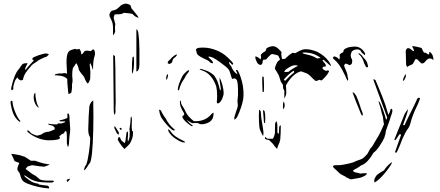

<svg xmlns="http://www.w3.org/2000/svg" viewBox="-20 -755 2468 1077"><path d="M384 -476 401 -481 406 -479Q407 -478 411 -478Q416 -478 425 -481Q436 -468 436 -449Q445 -454 448.5 -460Q452 -466 454 -468Q463 -471 469 -471Q477 -471 486 -468Q496 -471 500 -477Q503 -480 507 -476L508 -475Q513 -466 513 -456Q513 -447 510 -439Q502 -413 502 -376V-364Q497 -369 497 -376Q494 -386 487 -400Q483 -400 483 -393Q483 -388 485 -374Q487 -360 487 -351L486 -316L485 -309Q484 -307 480 -297Q476 -287 471 -287Q466 -292 460 -303.5Q454 -315 453 -321Q447 -331 439 -339Q425 -357 422 -364Q422 -371 417 -384Q412 -397 407 -401Q405 -398 399 -388Q393 -378 389 -374Q385 -359 385 -332Q387 -316 387 -306Q387 -293 384 -282V-264Q384 -255 380 -235Q377 -233 372.5 -230.5Q368 -228 364 -228Q363 -233 362 -241.5Q361 -250 361 -254L358 -287L357 -313Q344 -324 330.5 -327.5Q317 -331 304 -332Q291 -333 286 -333L291 -339Q295 -339 304 -341.5Q313 -344 318 -343Q323 -342 330 -343.5Q337 -345 342 -345Q351 -345 356 -341L355 -364Q353 -388 353 -404Q353 -449 363 -462Q369 -472 384 -476ZM43 -262Q50 -296 61.5 -325.5Q73 -355 88 -370Q95 -382 105 -394Q114 -402 135 -400Q125 -382 122 -373Q119 -364 125 -364Q132 -377 169 -415Q169 -417 167 -419Q165 -421 162 -420L161 -423Q161 -433 179 -438Q198 -447 217 -451Q229 -455 235 -455Q243 -455 248.5 -453Q254 -451 254 -448Q250 -446 247 -442.5Q244 -439 243 -438Q226 -433 196 -417Q190 -411 178 -404Q176 -403 166.5 -396.5Q157 -390 150 -379Q136 -365 124 -346.5Q112 -328 109 -308Q107 -306 103.5 -305Q100 -304 97 -304L90 -307Q88 -309 83 -312.5Q78 -316 79 -321Q70 -315 65.5 -304.5Q61 -294 58 -282.5Q55 -271 54 -267L55 -261V-260Q55 -256 52 -252.5Q49 -249 46 -249Q43 -249 43 -254Q42 -259 43 -262ZM169 -210Q169 -191 178 -172.5Q187 -154 200 -151Q189 -164 183.5 -189Q178 -214 178 -235Q169 -229 169 -210ZM54 -119Q66 -90 88 -73Q91 -71 93 -73Q95 -75 93 -78Q79 -92 65 -127Q52 -158 50 -185Q50 -190 46 -190Q44 -190 41.5 -188Q39 -186 39 -182Q40 -170 44 -152Q48 -134 54 -119ZM482 162Q489 154 491 138Q497 112 500.5 44Q504 -24 504 -102Q504 -163 503 -191Q497 -190 489.5 -178.5Q482 -167 481 -156Q477 -113 475 -30Q475 1 485 14Q486 16 486 24Q486 50 479 98.5Q472 147 464 168Q453 181 451 201Q462 194 469.5 180.5Q477 167 482 162ZM136 -14Q161 7 191 19Q221 31 251 32Q281 32 296 29L305 27Q311 26 315.5 21Q320 16 311 13Q325 -5 339 -7Q340 -8 341.5 -13.5Q343 -19 349 -20Q353 -17 354 -10Q355 -3 355 11Q355 25 355 31V48Q356 51 357.5 58.5Q359 66 361 69Q366 64 367 49.5Q368 35 368 32Q368 25 369.5 11.5Q371 -2 372 -7Q374 -21 374 -29Q374 -41 372 -59L370 -84V-94Q370 -110 365 -117L361 -119Q360 -119 359.5 -118Q359 -117 358 -117V-94Q343 -85 314 -80V-79Q314 -74 321 -74Q324 -74 327.5 -74.5Q331 -75 338 -74Q338 -74 342.5 -74Q347 -74 346 -71Q345 -69 339.5 -67.5Q334 -66 330 -64Q326 -62 317.5 -62.5Q309 -63 305 -63Q305 -58 298 -57Q276 -57 249 -61Q249 -57 259 -54L275 -50Q282 -45 285.5 -40.5Q289 -36 285 -28Q281 -26 269.5 -22Q258 -18 253 -16Q244 -16 232.5 -12.5Q221 -9 216 -3Q210 1 189 6Q182 5 166.5 -1.5Q151 -8 150 -13Q149 -15 143 -19.5Q137 -24 135 -24Q133 -24 133 -20.5Q133 -17 136 -14ZM184 149 182 148Q176 146 168.5 146.5Q161 147 158 147Q150 147 136 135Q121 125 118 124Q115 123 89 115Q59 109 43 108Q53 127 61 147Q62 150 74.5 153.5Q87 157 88 161Q75 187 78 199Q79 201 83.5 207Q88 213 90 216Q97 244 105 255.5Q113 267 137 276Q194 298 255 302Q256 301 256 299Q256 294 251.5 289.5Q247 285 243 286Q237 285 225 284Q213 283 205 281Q198 280 197 278.5Q196 277 196 276Q194 275 182 273Q167 270 155.5 263Q144 256 124 240Q120 237 117.5 233Q115 229 118 228Q122 231 129.5 235.5Q137 240 141 243Q154 253 174 259.5Q194 266 213 267Q255 270 273 269Q274 268 278 266Q282 264 283 263Q283 258 272 258H241Q232 258 220 256Q208 254 203 251Q197 245 187 237Q177 229 170 226Q165 224 154.5 216Q144 208 140 205L124 193Q124 190 129.5 185Q135 180 136 178Q141 177 151 174Q161 171 163 172Q211 180 229 180Q232 179 244 174.5Q256 170 259 167Q227 165 184 149ZM373 247Q364 249 359 251Q354 253 354 257Q354 259 359 266Q361 263 366.5 257.5Q372 252 373 247Z M614 -557Q620 -561 626 -577L625 -602Q625 -610 627 -620Q626 -625 622 -638Q618 -651 618 -658Q618 -659 623 -674Q628 -675 638 -675H647Q664 -675 674 -683H676Q683 -683 691.5 -681.5Q700 -680 706 -680L723 -677Q742 -656 758 -656Q751 -668 739 -682L727 -697L719 -706Q717 -708 715 -716Q713 -724 711 -726Q705 -731 695 -733Q689 -735 686 -735Q683 -735 677 -733L667 -730Q658 -726 649 -716Q641 -708 633 -703Q627 -699 617 -697Q607 -695 605 -693Q594 -682 594 -671Q594 -662 602 -648Q610 -633 612 -621.5Q614 -610 614 -592ZM759 -370Q760 -373 761 -381Q762 -389 762 -393V-473Q762 -527 756 -569Q754 -581 751.5 -585Q749 -589 745 -591V-423V-354Q750 -355 753 -358Q756 -361 759 -370ZM617 -237 618 -133Q618 -117 624 -111Q625 -114 626.5 -118.5Q628 -123 628 -128Q627 -138 627.5 -146Q628 -154 628 -159Q629 -166 629 -181Q629 -231 628 -258Q628 -392 625 -439L617 -448Q615 -443 615 -439Q617 -299 617 -237ZM732 -410Q732 -425 731 -431Q731 -436 727 -438Q723 -434 723 -432Q720 -407 720 -366Q720 -345 721 -341Q727 -349 729.5 -368.5Q732 -388 732 -410ZM663 64Q673 76 679 81Q683 75 695 65Q709 51 711 46L717 33Q728 10 726 -20L721 -19Q718 -38 719 -60L720 -80Q720 -101 715 -101L713 -94Q713 -72 706 -30Q708 -24 707.5 -11Q707 2 707 6Q707 17 705 21Q704 23 702.5 29.5Q701 36 696 38Q699 31 696 24L697 18Q698 15 698 5Q698 -5 698 -9Q698 -13 696 -19Q690 -13 689 -9Q689 4 685 24Q685 35 682 41L679 48Q675 44 660 32Q659 28 653 16Q652 14 647 14.5Q642 15 643 20Q642 20 642 23Q642 26 640 28Q650 47 663 64ZM621 -40Q621 -35 631 -17Q634 -8 638.5 -4Q643 0 646 0L647 -9Q646 -15 642 -20Q628 -43 623 -48ZM654 -38H655Q658 -38 661.5 -34.5Q665 -31 662 -29L657 -26Q650 -33 650 -33Z M1311 -100Q1307 -92 1296 -83L1294 -90Q1294 -100 1304 -128Q1315 -156 1314 -168L1312 -185V-188Q1312 -194 1313 -199.5Q1314 -205 1314 -211Q1315 -214 1315 -220V-253Q1315 -281 1311 -298Q1307 -315 1294 -315Q1289 -315 1283 -312Q1280 -316 1277.5 -324.5Q1275 -333 1274 -336Q1268 -359 1262 -366Q1251 -380 1211 -408.5Q1171 -437 1156 -437H1149Q1149 -433 1158 -425.5Q1167 -418 1169 -415Q1174 -408 1175 -401Q1174 -400 1172 -400Q1167 -400 1161 -403.5Q1155 -407 1152 -412Q1145 -417 1127 -425Q1105 -435 1093.5 -444Q1082 -453 1082 -467Q1082 -469 1080 -472Q1078 -475 1079 -477Q1084 -485 1093.5 -486.5Q1103 -488 1120 -488Q1157 -488 1195 -472.5Q1233 -457 1260 -430L1278 -412L1287 -401Q1288 -400 1288 -398Q1288 -395 1285.5 -393Q1283 -391 1281 -393Q1271 -405 1266 -408Q1265 -407 1265 -404Q1265 -397 1270.5 -390.5Q1276 -384 1277 -383Q1281 -370 1290.5 -357.5Q1300 -345 1312 -338Q1311 -346 1304 -359V-360Q1304 -363 1308 -363Q1312 -363 1314 -359Q1324 -342 1330 -322Q1347 -273 1346 -221Q1346 -185 1322 -125Q1322 -124 1311 -100ZM935 -422Q918 -409 921 -400Q924 -398 927.5 -397Q931 -396 933 -397Q948 -403 947 -414Q951 -427 960 -432Q963 -433 966.5 -438Q970 -443 972 -445Q972 -450 970 -450Q953 -443 935 -422ZM1126 -355Q1148 -345 1166 -322Q1182 -302 1193 -270Q1198 -248 1198 -217Q1198 -200 1197 -193Q1196 -190 1196 -185Q1196 -175 1202 -175Q1210 -175 1219 -188Q1228 -201 1234 -224Q1236 -235 1232 -257.5Q1228 -280 1222 -296L1212 -321V-303L1219 -255L1215 -247Q1206 -282 1200.5 -297Q1195 -312 1181 -332Q1158 -352 1135.5 -359.5Q1113 -367 1107 -369L1099 -366ZM984 -249Q993 -286 1014 -314Q1019 -325 1026.5 -336Q1034 -347 1039 -352Q1039 -359 1040 -361Q1039 -362 1037 -361Q1035 -360 1034 -360Q1013 -344 1003 -328Q982 -286 978 -260Q976 -252 980 -249Q982 -247 984 -249ZM912 -317Q912 -329 918 -338Q919 -339 921 -337.5Q923 -336 923 -334Q920 -314 915 -307Q912 -310 912 -317ZM995 -191 996 -188 995 -181 996 -176Q997 -170 1004 -159.5Q1011 -149 1013 -145Q1024 -120 1035 -106Q1051 -87 1068 -75H1076Q1133 -75 1166 -115Q1169 -119 1173 -120.5Q1177 -122 1178 -123Q1178 -108 1175 -97Q1172 -86 1163 -77Q1155 -69 1140 -63.5Q1125 -58 1112 -58Q1100 -58 1095 -62Q1089 -66 1075 -65Q1061 -64 1058 -64Q1038 -73 1026 -85Q1040 -64 1060 -52Q1061 -49 1060 -48Q1059 -47 1056 -47Q1052 -48 1034 -62Q1016 -76 1008 -88Q1007 -89 1006 -91Q1005 -93 1004 -95Q1003 -96 1003 -99Q1003 -103 1006 -106Q1009 -109 1013 -108Q1012 -114 1013 -119Q989 -156 989 -179Q989 -184 991 -187.5Q993 -191 995 -191ZM890 -88Q900 -73 916 -55Q932 -37 945 -27Q953 -22 958 -23Q961 -25 960 -28Q927 -54 910 -90Q901 -101 893 -115Q885 -129 883 -135Q877 -138 875 -140Q873 -139 872.5 -137Q872 -135 873 -134Q878 -103 890 -88ZM924 -24Q924 -20 927 -15Q939 5 960 20Q981 35 1003 43Q1005 44 1010 43.5Q1015 43 1019 44Q1018 42 1016 39.5Q1014 37 1011 36Q984 24 964.5 10Q945 -4 932 -25Q929 -26 925 -32Z M1441 -421Q1445 -430 1444 -437Q1443 -444 1443 -447Q1452 -460 1468 -467Q1474 -476 1474 -483Q1481 -488 1488 -491Q1491 -492 1502 -495L1511 -496Q1514 -496 1522 -494Q1535 -489 1549 -474Q1549 -474 1554 -469L1559 -462Q1560 -460 1558 -454V-451Q1558 -442 1562 -424Q1576 -424 1579 -425Q1598 -445 1619 -458Q1620 -459 1623 -459Q1626 -459 1630 -457.5Q1634 -456 1637 -457Q1642 -460 1653 -466Q1664 -472 1674.5 -475.5Q1685 -479 1695 -479Q1725 -479 1760 -464Q1801 -443 1825 -410Q1831 -401 1834.5 -393.5Q1838 -386 1835 -385Q1828 -390 1814.5 -402.5Q1801 -415 1797 -418Q1793 -420 1789 -419Q1790 -413 1796 -407Q1802 -401 1805.5 -395.5Q1809 -390 1807 -383Q1807 -381 1803 -381L1795 -382Q1788 -376 1789 -371Q1791 -367 1799 -362Q1807 -357 1810 -358Q1816 -360 1819 -360Q1825 -360 1826 -356Q1819 -338 1800 -319L1787 -306Q1785 -304 1782 -304Q1779 -304 1775.5 -306Q1772 -308 1770 -307Q1768 -306 1762.5 -303.5Q1757 -301 1754 -301Q1750 -301 1746 -304Q1743 -306 1728 -321Q1713 -338 1699 -344Q1692 -347 1684 -349.5Q1676 -352 1668 -355Q1643 -348 1621.5 -327Q1600 -306 1584 -276L1585 -260L1586 -233Q1586 -227 1582.5 -218Q1579 -209 1575 -203V-245Q1574 -249 1571 -254Q1568 -259 1568 -262L1567 -279Q1563 -284 1560.5 -289Q1558 -294 1555 -298L1544 -332Q1541 -339 1533 -351.5Q1525 -364 1522 -369Q1522 -382 1537 -409Q1541 -412 1544.5 -415.5Q1548 -419 1551 -421L1541 -443Q1526 -449 1507 -452Q1499 -451 1488 -438.5Q1477 -426 1472 -421Q1467 -420 1457 -420L1454 -413Q1452 -392 1444 -392L1441 -391Q1434 -391 1427 -398Q1420 -405 1420 -409L1416 -418Q1411 -428 1413 -439Q1430 -435 1441 -421ZM1685 -453Q1709 -448 1725 -443Q1741 -438 1759 -427Q1761 -426 1762.5 -426.5Q1764 -427 1764.5 -428Q1765 -429 1765 -429Q1766 -428 1778 -429Q1775 -435 1762 -441Q1742 -453 1719 -457.5Q1696 -462 1676 -460Q1680 -454 1685 -453ZM1583 -351Q1591 -351 1598 -352Q1618 -369 1652 -386Q1645 -389 1636 -389Q1621 -389 1603 -378Q1583 -367 1577 -358Q1575 -355 1575 -352Q1577 -351 1583 -351ZM1585 -307Q1608 -332 1628 -347Q1631 -350 1630 -353.5Q1629 -357 1626 -358Q1592 -334 1572 -308Q1579 -298 1585 -307ZM1451 -325Q1450 -305 1453 -239H1459Q1461 -243 1461 -269Q1461 -298 1459 -324ZM1577 -165Q1577 -174 1572 -186Q1567 -178 1567 -161Q1567 -147 1571 -142Q1577 -154 1577 -165ZM1432 -102Q1432 -74 1435 -42Q1436 -30 1443 -16Q1450 -2 1453 4Q1455 6 1455 6Q1458 6 1458 -9Q1458 -19 1452 -55Q1444 -94 1443 -126Q1443 -131 1438 -137Q1433 -143 1433 -132Q1432 -125 1432 -102ZM1461 -65Q1464 -64 1467 -68Q1468 -76 1468 -94Q1468 -119 1464 -132Q1463 -133 1460 -134.5Q1457 -136 1455 -140ZM1497 23Q1505 23 1509 24Q1514 19 1517.5 9.5Q1521 0 1522 -6Q1523 -15 1522.5 -30Q1522 -45 1523 -52V-56Q1523 -63 1526 -69Q1529 -75 1530 -75Q1532 -75 1534 -65Q1536 -55 1536 -46V-13Q1537 -12 1538 -8Q1539 -4 1540 -3Q1542 -5 1544 -9.5Q1546 -14 1545 -17L1546 -40Q1546 -47 1550.5 -50.5Q1555 -54 1555 -47Q1555 -5 1552 28Q1549 45 1541 59Q1535 76 1534 80Q1529 76 1519 63Q1510 49 1499 40L1492 33Q1489 30 1481.5 29Q1474 28 1471 26Q1466 25 1466 20Q1466 16 1470 13Q1476 24 1486 23.5Q1496 23 1497 23Z M2256 -467Q2256 -473 2259.5 -479Q2263 -485 2270 -485Q2280 -485 2297 -468Q2302 -468 2302 -471Q2300 -483 2292 -494Q2291 -496 2294 -496Q2305 -496 2325 -491L2341 -487Q2345 -487 2346.5 -482.5Q2348 -478 2349 -477Q2356 -459 2363 -459Q2369 -459 2372.5 -456.5Q2376 -454 2379 -451Q2380 -450 2388 -450L2387 -459V-460Q2387 -462 2390 -462.5Q2393 -463 2395 -461Q2403 -453 2407 -444Q2412 -430 2411 -418Q2410 -419 2405.5 -422Q2401 -425 2400 -426L2387 -427Q2385 -427 2381 -424Q2377 -421 2374 -420Q2370 -414 2359 -403Q2353 -399 2348 -399Q2342 -399 2335.5 -406.5Q2329 -414 2324 -419Q2319 -424 2311 -424Q2308 -417 2296 -397Q2294 -394 2282 -389.5Q2270 -385 2265 -379Q2259 -385 2258 -392.5Q2257 -400 2257.5 -410.5Q2258 -421 2257 -424V-435Q2257 -454 2256 -465ZM1913 -337Q1897 -370 1884 -389Q1871 -408 1853 -423Q1853 -423 1846 -430L1854 -439Q1871 -436 1883 -421Q1887 -430 1886 -437Q1885 -444 1885 -447Q1887 -454 1905 -462Q1906 -464 1907 -469.5Q1908 -475 1911 -478Q1918 -483 1930 -488L1936 -490H1938Q1950 -493 1960 -493L1971 -494Q1976 -494 1986 -492Q2002 -487 2014 -475Q2022 -467 2028 -455Q2028 -454 2028 -451.5Q2028 -449 2026 -447L2024 -446Q2023 -446 2021.5 -448.5Q2020 -451 2019 -453L2011 -457Q2006 -468 2000 -473Q1994 -478 1985 -478Q1967 -478 1954 -467Q1947 -453 1947 -445Q1947 -441 1948.5 -436.5Q1950 -432 1950 -430Q1956 -421 1956 -414L1954 -399Q1951 -393 1941 -389Q1937 -392 1929.5 -395Q1922 -398 1918 -398Q1916 -398 1914 -394Q1912 -390 1910 -388Q1913 -376 1919 -364Q1920 -361 1925 -348.5Q1930 -336 1930 -325Q1930 -322 1931.5 -318.5Q1933 -315 1933 -310Q1933 -305 1929 -302Q1917 -329 1913 -337ZM2023 -399 2032 -382Q2032 -379 2037.5 -377.5Q2043 -376 2045 -381Q2042 -401 2034 -414Q2031 -419 2022 -428.5Q2013 -438 2011 -443Q2008 -445 2003.5 -449.5Q1999 -454 1994 -457Q1991 -456 1991.5 -453.5Q1992 -451 1994 -450Q2004 -442 2012 -427.5Q2020 -413 2023 -399ZM2240 -299Q2259 -315 2257 -340Q2251 -335 2245 -321Q2239 -307 2240 -299ZM1886 218Q1891 223 1905.5 229.5Q1920 236 1923 240Q1924 242 1930 243.5Q1936 245 1938 247Q1942 252 1956 250Q1966 248 1976 246.5Q1986 245 1996 243Q2002 242 2014 237Q2026 232 2032 227Q2034 226 2036 222Q2038 218 2036 216Q2034 217 2027 217H2018Q2008 217 2004 219Q1998 217 1985 214.5Q1972 212 1966.5 209.5Q1961 207 1961 200Q1971 195 1985.5 186.5Q2000 178 2005 173Q2025 167 2043.5 146.5Q2062 126 2075 102Q2090 92 2109 64Q2128 36 2137 15Q2137 11 2140 3Q2143 -5 2143 -10Q2143 -15 2146.5 -26.5Q2150 -38 2153 -45Q2168 -85 2172 -101Q2174 -106 2177.5 -116.5Q2181 -127 2181 -133Q2181 -145 2175 -145L2171 -142Q2167 -125 2160 -114L2158 -111L2156 -119Q2144 -165 2124.5 -213Q2105 -261 2102 -268L2086 -306Q2084 -307 2081 -308.5Q2078 -310 2075 -312L2076 -303L2152 -95L2146 -82Q2139 -111 2126 -145.5Q2113 -180 2105 -188Q2104 -187 2104 -185Q2104 -182 2106 -176Q2108 -170 2109 -167Q2114 -153 2118 -135Q2120 -124 2128 -99Q2129 -94 2130 -81.5Q2131 -69 2134 -58L2115 -16Q2108 1 2082 42Q2071 64 2061 74L2055 82Q2053 85 2048 95Q2043 105 2041 108Q2030 121 2018 131Q2011 137 1999.5 140.5Q1988 144 1983 146Q1977 149 1972 151Q1967 153 1963 155Q1947 161 1915 167Q1910 168 1891 171Q1868 171 1858 172Q1848 173 1848 179Q1848 185 1869 202ZM1975 -190Q1994 -141 2006 -113Q2007 -112 2009 -109.5Q2011 -107 2013 -106Q2015 -108 2015 -113Q2015 -118 2014 -121Q2008 -135 2004.5 -145.5Q2001 -156 1999 -163Q1987 -199 1979 -216Q1971 -229 1967 -233Q1965 -235 1962 -236Q1959 -237 1957 -238Q1963 -224 1975 -190ZM2192 28Q2191 29 2194 30.5Q2197 32 2198 31Q2199 30 2205 22Q2209 17 2211.5 12Q2214 7 2218 2Q2222 -3 2223.5 -3Q2225 -3 2230 1Q2224 20 2210 58L2195 100L2204 101Q2205 100 2207.5 95Q2210 90 2211 88L2224 58Q2227 51 2233 35Q2239 19 2245 8Q2248 0 2253.5 -10Q2259 -20 2263 -26Q2278 -44 2282 -63Q2293 -106 2315 -152Q2325 -172 2334 -196L2336 -206Q2331 -205 2326 -207Q2321 -202 2320 -200Q2313 -184 2307.5 -172.5Q2302 -161 2298 -153L2278 -113Q2269 -93 2260 -76L2250 -54Q2249 -53 2245.5 -52.5Q2242 -52 2241 -55Q2242 -59 2254.5 -92.5Q2267 -126 2268 -140Q2266 -142 2258.5 -129.5Q2251 -117 2250 -116ZM2180 156Q2175 154 2157.5 171.5Q2140 189 2135 200Q2127 204 2113 213Q2099 222 2093 228Q2079 246 2079 259Q2079 263 2081 269Q2107 254 2137.5 217.5Q2168 181 2180 156Z"/></svg>

Font: BM Euljiro oraeorae
Style: Regular
Weight: 400
Designer: Bongjin Kim; Bomjun Kim; Myungsoo Han; Hyesun Chae; Mikyoung Jeong; Wujin Sim; Minjae Kang; Suwha Jang;
Foundry: Sandoll Inc.
Version: Version 1.000;hotconv 1.0.109;makeexe 2.5.65596